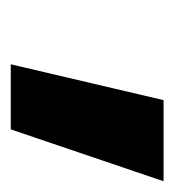

<svg xmlns="http://www.w3.org/2000/svg" viewBox="-4 -714 317 348"><g transform="rotate(90 154.0 -539.5)"><path d="M308 -678 214 -401H96L161 -678Z"/></g></svg>

Font: Work Sans
Style: Bold Italic
Weight: 700
Italic angle: -13°
Designer: Wei Huang
Foundry: Wei Huang
Version: Version 2.010; ttfautohint (v1.8.3)